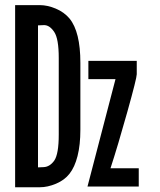

<svg xmlns="http://www.w3.org/2000/svg" viewBox="-20 -746 640 768"><path d="M333.5 -429.5V-502.5H527V-449Q527 -433.5 489.5 -299.2Q452 -165 422 -73H535V0H330L442 -429.5ZM40.5 -725.5H139.5Q170 -725.5 203.2 -711.5Q236.5 -697.5 258 -672Q301.5 -619 301.5 -494.5V-227Q301.5 -166.5 290.2 -122Q279 -77.5 258 -51Q238 -25.5 204.2 -11.2Q170.5 3 139.5 3H40.5ZM197 -103.5Q215 -130 215 -207.5V-514Q215 -591 197 -618Q178 -646.5 155 -645.5L132 -644.5V-76.5L154.5 -77.5Q179 -78.5 197 -103.5Z"/></svg>

Font: JuliaMono Medium
Style: Regular
Weight: 500
Monospace: yes
Designer: cormullion
Foundry: corm
Version: Version 0.054; ttfautohint (v1.8.4)